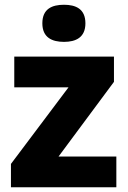

<svg xmlns="http://www.w3.org/2000/svg" viewBox="-20 -853 537 807"><path d="M249 -833C199 -833 158 -816 158 -755C158 -695 199 -677 249 -677C298 -677 339 -695 339 -755C339 -816 298 -833 249 -833ZM469 -66V-195H226L459 -509V-615H40V-486H268L26 -164V-66Z"/></svg>

Font: Noto Sans Malayalam UI ExtraBold
Style: Regular
Weight: 800
Designer: Jelle Bosma - Monotype Design Team
Foundry: Monotype Imaging Inc.
Version: Version 2.104